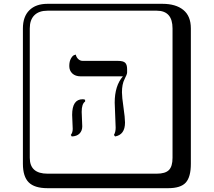

<svg xmlns="http://www.w3.org/2000/svg" viewBox="-20 -774 1120 1006"><path d="M408 -188Q408 -180 409.5 -149.5Q411 -119 411 -112Q411 -89 397 -74.5Q383 -60 356 -59L351 -67Q361 -79 361 -99Q361 -106 359.5 -135.5Q358 -165 358 -172Q358 -254 413 -254Q422 -254 426 -251V-242Q408 -230 408 -188ZM619 -290Q619 -266 627 -211.5Q635 -157 635 -132Q635 -68 583 -59L577 -67Q586 -82 586 -105Q586 -121 583.5 -170.5Q581 -220 581 -236Q581 -325 624 -374H403Q375 -374 359 -389Q343 -404 343 -428Q343 -452 351.5 -467Q360 -482 368 -485L377 -488Q380 -474 390 -464.5Q400 -455 414 -455H598Q626 -455 636 -445Q646 -435 646 -412V-394Q646 -385 632.5 -359Q619 -333 619 -290ZM229 -718Q184 -718 160 -694Q136 -670 136 -625V53Q136 136 229 136H801Q846 136 865 117Q884 98 884 53V-625Q884 -718 801 -718ZM980 84Q980 153 953.5 182.5Q927 212 861 212H229Q161 212 130.5 181.5Q100 151 100 84V-625Q100 -687 134 -720.5Q168 -754 229 -754H831Q901 -754 940.5 -722Q980 -690 980 -625Z"/></svg>

Font: Libertinus Keyboard
Style: Regular
Weight: 700
Designer: Philipp H. Poll
Foundry: Khaled Hosny
Version: Version 6.7